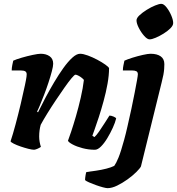

<svg xmlns="http://www.w3.org/2000/svg" viewBox="-20 -780 922 1000"><path d="M158 0Q147 0 127.5 -5Q108 -10 87.5 -17Q67 -24 52 -31.5Q37 -39 35 -44Q47 -80 61 -132Q75 -184 88 -239Q101 -294 110 -337Q113 -352 115 -362Q117 -372 118 -380Q119 -388 119 -393Q119 -404 111.5 -408.5Q104 -413 88 -413H41Q41 -426 44 -441Q47 -456 49 -464Q64 -471 93 -479.5Q122 -488 150.5 -494Q179 -500 192 -500Q220 -500 238.5 -487Q257 -474 257 -448Q257 -435 250 -408.5Q243 -382 232.5 -350Q222 -318 210 -287Q198 -256 188 -232Q178 -208 173 -199L178 -195Q195 -230 216.5 -270.5Q238 -311 262 -351.5Q286 -392 310 -425.5Q334 -459 356.5 -479.5Q379 -500 397 -500Q413 -500 437.5 -491Q462 -482 486.5 -469Q511 -456 528.5 -443.5Q546 -431 548 -425Q548 -388 540 -343.5Q532 -299 519.5 -253.5Q507 -208 494.5 -169.5Q482 -131 472.5 -105Q463 -79 461 -73L472 -66Q483 -76 497 -96.5Q511 -117 525.5 -139.5Q540 -162 550 -178Q559 -178 571 -173Q583 -168 585 -163Q580 -142 567.5 -114.5Q555 -87 539 -60.5Q523 -34 506 -17Q489 0 474 0Q442 0 411 -8Q380 -16 358.5 -27.5Q337 -39 334 -47Q339 -60 350.5 -94Q362 -128 375.5 -174.5Q389 -221 400.5 -271Q412 -321 417 -364Q409 -373 400 -379Q391 -385 384 -388Q377 -391 373 -391Q368 -391 352.5 -372.5Q337 -354 316 -324Q295 -294 271.5 -259Q248 -224 227 -190Q206 -156 192 -130Q188 -116 186 -100.5Q184 -85 184 -69Q184 -55 186.5 -41Q189 -27 193 -15Q186 -10 176 -5.5Q166 -1 158 0ZM540 200Q533 200 516 195.5Q499 191 479.5 184Q460 177 444 170Q428 163 423 158Q423 149 425.5 133.5Q428 118 430 116Q453 113 480.5 109Q508 105 533.5 98.5Q559 92 575 84Q580 77 585.5 66.5Q591 56 597.5 40Q604 24 611 1.5Q618 -21 626.5 -51.5Q635 -82 644 -122Q655 -169 664.5 -214Q674 -259 681.5 -297.5Q689 -336 693.5 -361.5Q698 -387 698 -393Q698 -405 690 -409Q682 -413 668 -413H620Q620 -427 623 -440.5Q626 -454 628 -464Q643 -471 670 -479.5Q697 -488 724 -494Q751 -500 764 -500Q798 -500 817 -486.5Q836 -473 836 -446Q836 -434 835 -420.5Q834 -407 831 -390.5Q828 -374 822 -351L714 87Q709 97 690 116Q671 135 644.5 154Q618 173 590.5 186.5Q563 200 540 200ZM759 -575Q747 -575 731 -593Q715 -611 703 -634.5Q691 -658 691 -674Q691 -686 706.5 -700.5Q722 -715 744.5 -729Q767 -743 788 -751.5Q809 -760 820 -760Q833 -760 847.5 -741.5Q862 -723 872 -699.5Q882 -676 882 -660Q882 -647 867.5 -632.5Q853 -618 832 -605Q811 -592 791 -583.5Q771 -575 759 -575Z"/></svg>

Font: Texturina Medium 12pt Black
Style: Italic
Weight: 900
Italic angle: -11°
Version: Version 1.002